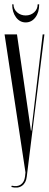

<svg xmlns="http://www.w3.org/2000/svg" viewBox="-20 -856 226 882"><path d="M122 -256H124L176 -698H184L103 -45Q100 -16 81 -2.5Q62 11 32 3L34 -3Q60 3 76 -8.5Q92 -20 95 -45L97 -64L1 -698H58ZM153 -836H160Q160 -799 142.5 -776Q125 -753 98 -753Q71 -753 53.5 -776.5Q36 -800 36 -836H42Q42 -814 58.5 -799.5Q75 -785 98 -785Q121 -785 137 -799.5Q153 -814 153 -836Z"/></svg>

Font: Moniqa Cond Display
Style: Regular
Weight: 400
Width: 3
Designer: Rajesh Rajput
Foundry: Rajesh Rajput
Version: Version 1.000